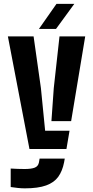

<svg xmlns="http://www.w3.org/2000/svg" viewBox="-20 -794 494 1023"><path d="M137 0 22 -600H159L198 -324.5L220.5 -97.5H350.5L334 0ZM112.5 209.5Q95.5 209.5 75.5 207.5Q55.5 205.5 37 202.5V104Q51 105 73.8 105.8Q96.5 106.5 112 106.5Q147 106.5 165.2 99.2Q183.5 92 187.5 71.5L191 51H325L321.5 71Q312.5 117 290.5 147.8Q268.5 178.5 225.8 194Q183 209.5 112.5 209.5ZM254 -148.5 266.5 -324.5 297 -600H434L359 -148.5ZM187.5 -640 281 -773.5H376L278.5 -640Z"/></svg>

Font: Big Shoulders Stencil Text Thin ExtraBold
Style: Regular
Weight: 800
Version: Version 2.001